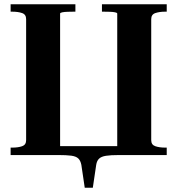

<svg xmlns="http://www.w3.org/2000/svg" viewBox="-20 -730 835 904"><path d="M30 -710H335V-675H327Q313 -675 298 -674.5Q283 -674 273 -672Q263 -670 263 -666V0H30V-35H38Q65 -35 84 -41.5Q103 -48 103 -70V-640Q103 -662 84 -668.5Q65 -675 38 -675H30ZM460 -710H765V-675H757Q731 -675 711.5 -668.5Q692 -662 692 -640V-70Q692 -48 711.5 -41.5Q731 -35 757 -35H765V0H532V-666Q532 -670 522 -672Q512 -674 497.5 -674.5Q483 -675 469 -675H460ZM166 0V-42H639V0H541Q501 0 479 3.5Q457 7 446.5 17Q436 27 433 46L417 154H379L363 46Q359 26 348.5 16Q338 6 315.5 3Q293 0 254 0Z"/></svg>

Font: Roboto Serif 144pt SemiBold
Style: Regular
Weight: 600
Version: Version 1.008